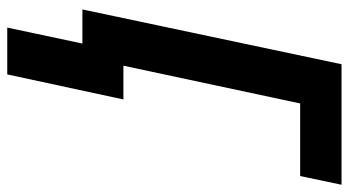

<svg xmlns="http://www.w3.org/2000/svg" viewBox="-236 -518 961 529"><g transform="rotate(90 244.5 -253.5)"><path d="M56 207 100 0H6L157 -714H489L465 -600H265L161 -113H254L185 207Z"/></g></svg>

Font: Noto Sans Condensed
Style: Bold Italic
Weight: 700
Width: 3
Italic angle: -12°
Designer: Monotype Design Team
Foundry: Monotype Imaging Inc.
Version: Version 2.013; ttfautohint (v1.8.4.7-5d5b)